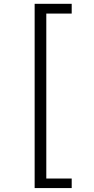

<svg xmlns="http://www.w3.org/2000/svg" viewBox="-20 -834 483 982"><path d="M157.2 127.9V-814.5H346.7V-764.6H216.8V79.1H346.7V127.9Z"/></svg>

Font: Gothic A1 Light
Style: Regular
Weight: 300
Version: Version 2.50